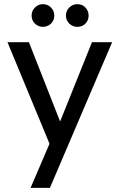

<svg xmlns="http://www.w3.org/2000/svg" viewBox="-20 -703 574 923"><path d="M127 200 218 -12 16 -500H119L269 -119L422 -500H519L220 200ZM186 -574Q164 -574 148 -589.5Q132 -605 132 -628Q132 -651 148 -667Q164 -683 186 -683Q209 -683 225 -667Q241 -651 241 -628Q241 -605 225 -589.5Q209 -574 186 -574ZM352 -574Q329 -574 313 -589.5Q297 -605 297 -628Q297 -651 313 -667Q329 -683 352 -683Q375 -683 390.5 -667Q406 -651 406 -628Q406 -605 390.5 -589.5Q375 -574 352 -574Z"/></svg>

Font: Envelope Sans Variable
Style: Regular
Weight: 500
Designer: Andreas Rasmussen / Norman Anderson
Foundry: mail.de GmbH
Version: Version 1.150